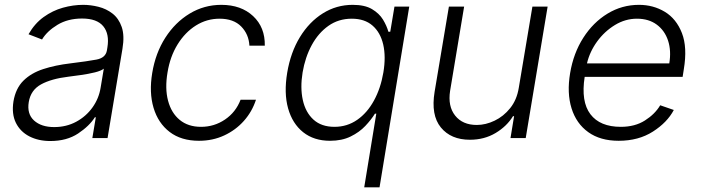

<svg xmlns="http://www.w3.org/2000/svg" viewBox="-20 -573 2913 797"><path d="M188.9 12.4Q139.6 12.4 101.9 -6.9Q64.3 -26.3 46 -63Q27.7 -99.8 35.9 -152.3Q45.1 -206.3 77.2 -238.1Q109.4 -269.9 159.4 -286.2Q209.5 -302.6 272.4 -310Q342 -318.5 380.1 -325.6Q418.3 -332.7 423.7 -363.3L425.8 -376.1Q435 -431.8 408.7 -464Q382.5 -496.1 320.7 -496.1Q261.7 -496.1 218.6 -470Q175.4 -443.9 154.5 -409.1L98.4 -430.8Q123.9 -475.5 161.2 -502.3Q198.5 -529.1 241.1 -541Q283.7 -552.9 325.3 -552.9Q356.5 -552.9 389 -544.7Q421.5 -536.6 447.3 -516.5Q473 -496.4 485.3 -460.9Q497.5 -425.4 488.3 -370.4L426.5 0H363.3L377.8 -86.3H373.9Q351.2 -50.1 304.2 -18.8Q257.1 12.4 188.9 12.4ZM204.9 -45.5Q255.3 -45.5 296.3 -67.6Q337.4 -89.8 364 -127.1Q390.6 -164.4 397.7 -209.2L410.9 -288Q400.2 -279.1 373.6 -272.5Q346.9 -266 316.6 -261.7Q286.2 -257.5 263.8 -254.6Q193.2 -246.1 150.4 -222.7Q107.6 -199.2 99.4 -149.5Q91.3 -100.1 121.3 -72.8Q151.3 -45.5 204.9 -45.5Z M806.1 11.4Q732.2 11.4 684.3 -25.2Q636.4 -61.8 617.4 -125.5Q598.4 -189.3 611.9 -270.2Q625.4 -352.6 666.2 -416.4Q707 -480.1 767.2 -516.5Q827.4 -552.9 898.8 -552.9Q980.8 -552.9 1030.7 -506.2Q1080.6 -459.5 1079.2 -383.5H1015.3Q1012.8 -430.8 981.2 -463.1Q949.6 -495.4 891.3 -495.4Q838.4 -495.4 793.3 -467.2Q748.2 -438.9 717.2 -388.7Q686.1 -338.4 675.4 -272.4Q664.1 -206 677.6 -155Q691.1 -104 726 -75.3Q761 -46.5 814.6 -46.5Q869.3 -46.5 914.1 -76.9Q958.8 -107.2 978.7 -159.1H1042.6Q1026.6 -109.7 992.4 -71.2Q958.1 -32.7 910.5 -10.7Q862.9 11.4 806.1 11.4Z M1555.5 204.5 1678.8 -545.5H1617.4L1600 -441.4H1592.2Q1585.4 -465.9 1569.8 -491.7Q1554.1 -517.4 1524.1 -535.2Q1494.2 -552.9 1444.1 -552.9Q1376.6 -552.9 1320.2 -517.6Q1263.7 -482.2 1225 -419Q1186.4 -355.8 1172.2 -271.3Q1158.1 -186.8 1175.9 -123.2Q1193.8 -59.7 1238.5 -24.1Q1283.2 11.4 1349.9 11.4Q1399.3 11.4 1435.5 -6.4Q1471.8 -24.1 1496.4 -50.2Q1521 -76.3 1536.4 -101.2H1542L1491.9 204.5ZM1571.4 -272.4Q1560.3 -206.7 1532.3 -155.5Q1504.4 -104.4 1462.7 -75.5Q1420.9 -46.5 1368.4 -46.5Q1314.1 -46.5 1281.2 -76.5Q1248.3 -106.5 1237 -157.7Q1225.7 -208.8 1236.1 -272.4Q1246.7 -335.2 1274 -385.7Q1301.4 -436.1 1343.3 -465.7Q1385.3 -495.4 1440.3 -495.4Q1493.6 -495.4 1526.4 -466.8Q1559.2 -438.2 1570.8 -388Q1582.3 -337.7 1571.4 -272.4Z M2133.5 -208.5 2190 -545.5H2253.2L2162.3 0H2099.1L2114 -90.6H2109.4Q2083.8 -48.7 2037.1 -20.8Q1990.4 7.1 1930.4 7.1Q1851.9 7.1 1810 -44Q1768.1 -95.2 1784.1 -192.1L1843.4 -545.5H1906.6L1848.4 -196Q1838.4 -132.1 1869.3 -93.2Q1900.2 -54.3 1959.2 -54.3Q1996.1 -54.3 2033.2 -72.1Q2070.3 -89.8 2097.8 -124.1Q2125.4 -158.4 2133.5 -208.5Z M2548.3 11.4Q2471.9 11.4 2422.1 -24.3Q2372.2 -60 2352.5 -123.4Q2332.7 -186.8 2346.6 -269.5Q2360.4 -352.3 2401.3 -416.2Q2442.1 -480.1 2502 -516.5Q2561.8 -552.9 2632.5 -552.9Q2691.8 -552.9 2739.7 -524Q2787.6 -495 2810.7 -435.7Q2833.8 -376.4 2818.5 -285.2L2813.6 -253.9H2407Q2391 -151.3 2430.8 -98.9Q2470.5 -46.5 2557.2 -46.5Q2615.8 -46.5 2657.3 -73Q2698.9 -99.4 2720.5 -136L2777 -116.5Q2750 -65 2690.3 -26.8Q2630.7 11.4 2548.3 11.4ZM2416.5 -309.7H2758.2Q2767 -362.2 2753.2 -404.3Q2739.3 -446.4 2706.1 -470.9Q2672.9 -495.4 2623.9 -495.4Q2575.6 -495.4 2532.5 -469.1Q2489.3 -442.8 2458.6 -400.6Q2427.9 -358.3 2416.5 -309.7Z"/></svg>

Font: Inter UI Light
Style: Italic
Weight: 300
Italic angle: 9.39999°
Designer: Rasmus Andersson
Foundry: rsms
Version: 3.2;8d6f07862